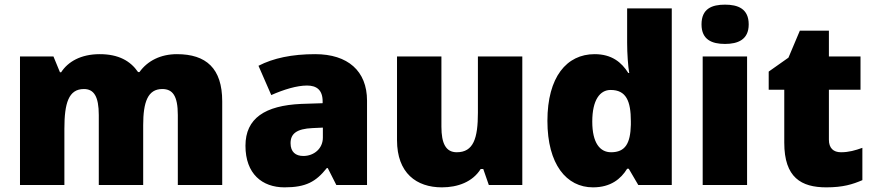

<svg xmlns="http://www.w3.org/2000/svg" viewBox="-20 -796 3761 826"><path d="M741 -563C672 -563 615 -535 580 -486H574C541 -534 490 -563 409 -563C327 -563 272 -530 243 -485H238L210 -553H66V0H257V-242C257 -352 275 -413 341 -413C384 -413 405 -381 405 -301V0H596V-258C596 -357 616 -413 678 -413C722 -413 745 -385 745 -301V0H936V-360C936 -502 867 -563 741 -563Z M1336 -563C1236 -563 1156 -546 1092 -513L1147 -387C1201 -411 1257 -428 1301 -428C1342 -428 1368 -409 1368 -360V-352L1276 -349C1120 -342 1036 -287 1036 -169C1036 -48 1108 10 1204 10C1296 10 1339 -14 1386 -73H1390L1427 0H1559V-363C1559 -491 1476 -563 1336 -563ZM1325 -245 1369 -247V-204C1369 -157 1331 -125 1285 -125C1252 -125 1230 -142 1230 -180C1230 -220 1255 -242 1325 -245Z M2227 -553H2036V-311C2036 -201 2017 -141 1945 -141C1898 -141 1879 -179 1879 -251V-553H1688V-193C1688 -51 1772 10 1881 10C1949 10 2013 -13 2048 -69H2059L2083 0H2227Z M2531 10C2607 10 2651 -26 2678 -70H2685L2726 0H2870V-760H2678V-612C2678 -565 2682 -510 2687 -482H2683C2654 -528 2612 -563 2538 -563C2418 -563 2335 -465 2335 -276C2335 -89 2417 10 2531 10ZM2609 -141C2561 -141 2528 -181 2528 -273C2528 -366 2561 -409 2607 -409C2674 -409 2694 -361 2694 -274V-259C2692 -179 2670 -141 2609 -141Z M3099 -776C3043 -776 2998 -759 2998 -691C2998 -625 3043 -607 3099 -607C3154 -607 3201 -625 3201 -691C3201 -759 3154 -776 3099 -776ZM3194 -553H3003V0H3194Z M3598 -141C3565 -141 3546 -159 3546 -195V-410H3682V-553H3546V-664H3421L3372 -548L3287 -488V-410H3354V-182C3354 -32 3427 10 3535 10C3607 10 3648 -3 3690 -21V-160C3659 -149 3632 -141 3598 -141Z"/></svg>

Font: Noto Sans Tamil Black
Style: Regular
Weight: 900
Designer: Jelle Bosma - Monotype Design Team
Foundry: Monotype Imaging Inc.
Version: Version 2.004